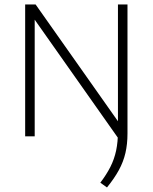

<svg xmlns="http://www.w3.org/2000/svg" viewBox="-20 -615 688 866"><path d="M93.5 0V-595H140.5L525.5 -49L517.5 14.5L122.5 -546H136.5V0ZM462.5 230.5 432.5 209Q460 173 477.8 138Q495.5 103 503.8 64Q512 25 512 -22.5V-595H555V-12.5Q555 34.5 545.8 74.8Q536.5 115 516 152.5Q495.5 190 462.5 230.5Z"/></svg>

Font: Encode Sans SC ExtraLight
Style: Regular
Weight: 250
Designer: Multiple Designers
Foundry: Impallari Type
Version: Version 3.002